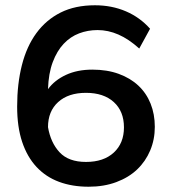

<svg xmlns="http://www.w3.org/2000/svg" viewBox="-20 -698 652 728"><path d="M316 10Q254 10 204 -8.5Q154 -27 118.5 -65Q83 -103 64 -160Q45 -217 45 -294Q45 -380 63 -451Q81 -522 118 -572.5Q155 -623 210 -650.5Q265 -678 340 -678Q404 -678 457.5 -655Q511 -632 549 -589L508 -514Q468 -550 429 -567Q390 -584 350 -584Q313 -584 280 -571.5Q247 -559 221.5 -532Q196 -505 180 -462.5Q164 -420 162 -360Q187 -394 230 -414Q273 -434 330 -434Q386 -434 430 -418Q474 -402 504.5 -373.5Q535 -345 551 -305Q567 -265 567 -217Q567 -169 549.5 -127.5Q532 -86 500 -55.5Q468 -25 421 -7.5Q374 10 316 10ZM306 -84Q373 -84 411.5 -119.5Q450 -155 450 -215Q450 -276 411.5 -311Q373 -346 306 -346Q239 -346 200.5 -311Q162 -276 162 -216Q172 -157 206 -120.5Q240 -84 306 -84Z"/></svg>

Font: Gantari SemiBold
Style: Regular
Weight: 600
Designer: Anugrah Pasau
Foundry: Lafontype
Version: Version 1.000; ttfautohint (v1.8.4)